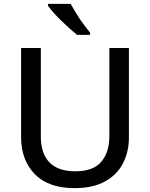

<svg xmlns="http://www.w3.org/2000/svg" viewBox="-20 -962 776 992"><path d="M646 -252Q646 -178 615.5 -118.5Q585 -59 522.5 -24.5Q460 10 365 10Q230 10 159.5 -62.5Q89 -135 89 -254V-714H191V-256Q191 -169 235.5 -123Q280 -77 369 -77Q462 -77 503.5 -126.5Q545 -176 545 -257V-714H646ZM345 -942Q357 -920 374 -892.5Q391 -865 410 -839Q429 -813 445 -794V-782H378Q361 -796 339 -815.5Q317 -835 295 -856.5Q273 -878 255.5 -898Q238 -918 228 -932V-942Z"/></svg>

Font: Noto Sans New Tai Lue Medium
Style: Regular
Weight: 500
Version: Version 2.003